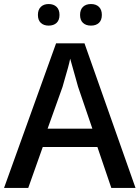

<svg xmlns="http://www.w3.org/2000/svg" viewBox="-20 -932 692 952"><path d="M532 0 463 -203H192L120 0H0L258 -717H399L652 0ZM367 -502Q363 -517 356 -541.5Q349 -566 341.5 -593Q334 -620 328 -641Q324 -621 317 -595.5Q310 -570 302.5 -545Q295 -520 290 -501L216 -294H438ZM168 -858Q168 -884 182.5 -898Q197 -912 221 -912Q246 -912 260.5 -898Q275 -884 275 -858Q275 -832 260.5 -818.5Q246 -805 221 -805Q197 -805 182.5 -818.5Q168 -832 168 -858ZM377 -858Q377 -884 391.5 -898Q406 -912 431 -912Q456 -912 470.5 -898Q485 -884 485 -858Q485 -832 470.5 -818.5Q456 -805 431 -805Q406 -805 391.5 -818.5Q377 -832 377 -858Z"/></svg>

Font: Noto Sans Hebrew Thin Medium
Style: Regular
Weight: 500
Version: Version 3.001